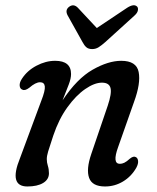

<svg xmlns="http://www.w3.org/2000/svg" viewBox="-20 -682 582 712"><path d="M63 -349.5Q54 -352.5 53 -364.2Q52 -376 61 -389.5Q80.5 -420 115 -438.2Q149.5 -456.5 184.5 -456.5Q243.5 -456.5 243.5 -407.5Q243.5 -391 235 -368.8Q226.5 -346.5 212 -310Q265.5 -390.5 323.5 -423.5Q381.5 -456.5 429.5 -456.5Q486 -456.5 494.2 -415Q502.5 -373.5 477 -304L418 -136.5Q395.5 -74.5 424.5 -74.5Q432.5 -74.5 441 -78.5Q449.5 -82.5 461.5 -93.5Q475 -104.5 483.5 -99.5Q490.5 -96.5 492 -85.8Q493.5 -75 485.5 -60Q467 -27.5 436.2 -9Q405.5 9.5 369.5 9.5Q322 9.5 310.5 -22.2Q299 -54 318.5 -111L379.5 -290Q395 -336 389.8 -355.8Q384.5 -375.5 358 -375.5Q330.5 -375.5 296 -351.8Q261.5 -328 229.8 -284Q198 -240 177.5 -179Q163.5 -137 158.5 -120.2Q153.5 -103.5 153.5 -92Q153.5 -79.5 157.5 -67Q161.5 -54.5 161.5 -39.5Q161.5 -16.5 140 -3.5Q118.5 9.5 81.5 9.5Q11.5 9.5 54 -95L133 -308Q148 -346 146.2 -361.5Q144.5 -377 128.5 -377Q112 -377 88.5 -356.5Q72.5 -344.5 63 -349.5ZM370.5 -526Q357 -514 346 -507Q335 -500 322 -500Q308 -500 300.2 -506.8Q292.5 -513.5 286 -526L230.5 -625.5Q220.5 -645 236.5 -657Q253 -669 268.5 -653.5L339 -578L452 -653.5Q477.5 -669.5 489 -657Q493 -652 491.2 -643Q489.5 -634 479 -624.5Z"/></svg>

Font: Fraunces 72pt S100
Style: Italic
Weight: 400
Italic angle: -16°
Version: Version 1.000; ttfautohint (v1.8.3)